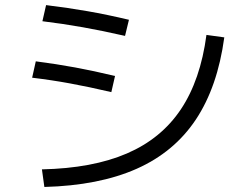

<svg xmlns="http://www.w3.org/2000/svg" viewBox="-20 -744 978 767"><path d="M804.7 -604.5 876 -594.7Q849.1 -397 762.5 -266.6Q675.8 -136.2 525.6 -69.6Q375.5 -2.9 157.2 2.9L147.5 -67.4Q349.6 -71.8 486.8 -130.9Q624 -189.9 702.4 -307.1Q780.8 -424.3 804.7 -604.5ZM108.4 -433.6 123 -499Q205.6 -488.3 280 -474.6Q354.5 -460.9 439.5 -440.4L424.8 -376Q335 -397 260.5 -410.6Q186 -424.3 108.4 -433.6ZM149.4 -659.2 164.1 -723.6Q252 -712.9 330.3 -699.2Q408.7 -685.5 495.1 -665L479.5 -600.6Q389.6 -621.1 311.5 -635Q233.4 -648.9 149.4 -659.2Z"/></svg>

Font: Pretendard
Style: Regular
Weight: 400
Designer: Base glyphs from Inter by Rasmus Andersson; Hangeul glyphs from Noto Sans CJK(Source Han Sans) by Jang Soo-young and Kan
Foundry: Kil Hyung-jin
Version: Version 1.309